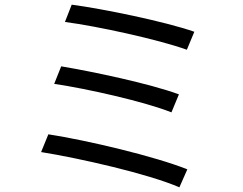

<svg xmlns="http://www.w3.org/2000/svg" viewBox="-20 -777 1040 822"><path d="M287 -757 258 -683C396 -665 658 -608 780 -564L812 -641C686 -685 417 -740 287 -757ZM242 -493 212 -418C354 -397 598 -342 714 -296L746 -373C621 -419 379 -470 242 -493ZM187 -202 156 -126C318 -100 615 -33 748 25L782 -52C645 -107 355 -176 187 -202Z"/></svg>

Font: Noto Sans KR Regular
Style: Regular
Weight: 400
Designer: Ryoko NISHIZUKA  (kana & ideographs); Paul D. Hunt (Latin, Greek & Cyrillic); Wenlong ZHANG  (bopomofo); Sandoll Communi
Foundry: Adobe Systems Incorporated
Version: Version 1.004;PS 1.004;hotconv 1.0.82;makeotf.lib2.5.63406